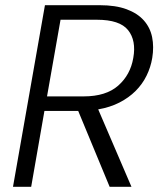

<svg xmlns="http://www.w3.org/2000/svg" viewBox="-20 -719 627 739"><path d="M493 -496Q505 -563 473 -603Q441 -643 353 -643H213L161 -348H302Q388 -348 435 -389.5Q482 -431 493 -496ZM364 -699Q425 -699 467 -683.5Q509 -668 533.5 -640.5Q558 -613 565.5 -576Q573 -539 566 -496Q560 -460 544 -427.5Q528 -395 502 -369Q476 -343 440 -324.5Q404 -306 358 -298L486 0H402L281 -292H151L100 0H30L153 -699Z"/></svg>

Font: SVN-Poppins Light
Style: Italic
Weight: 300
Italic angle: -10°
Designer: Ninad Kale (Devanagari), Jonny Pinhorn (Latin)
Foundry: Indian Type Foundry
Version: Version 3.002 2017; ttfautohint (v1.8.3)